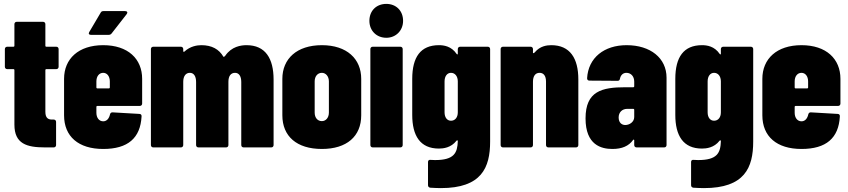

<svg xmlns="http://www.w3.org/2000/svg" viewBox="-20 -757 4354 986"><path d="M281 -414V-505C281 -512 276 -517 269 -517H218C215 -517 213 -519 213 -522V-633C213 -640 208 -645 201 -645H66C59 -645 54 -640 54 -633V-522C54 -519 52 -517 49 -517H17C10 -517 5 -512 5 -505V-414C5 -407 10 -402 17 -402H49C52 -402 54 -400 54 -397V-117C54 -18 118 0 211 0H256C263 0 268 -5 268 -12V-131C268 -138 263 -143 256 -143H251C228 -142 213 -150 213 -183V-397C213 -400 215 -402 218 -402H269C276 -402 281 -407 281 -414Z M623 -700H511C505 -700 500 -698 497 -692L438 -592C433 -583 438 -578 447 -578H538C544 -578 549 -580 553 -585L631 -685C637 -693 633 -700 623 -700ZM710 -225V-352C710 -455 637 -525 510 -525C383 -525 309 -455 309 -352V-165C309 -56 383 8 510 8C637 8 701 -48 707 -159C708 -167 703 -172 696 -172L558 -180C551 -180 547 -177 545 -170C541 -151 530 -134 510 -134C489 -134 475 -152 475 -178V-208C475 -211 477 -213 480 -213H698C705 -213 710 -218 710 -225ZM510 -383C530 -383 544 -365 544 -339V-308C544 -305 542 -303 539 -303H480C477 -303 475 -305 475 -308V-339C475 -365 489 -383 510 -383Z M1246 -525C1217 -525 1169 -518 1137 -471C1134 -467 1131 -465 1129 -465C1128 -465 1128 -465 1127 -466C1105 -504 1068 -525 1014 -525C993 -525 957 -520 927 -492C924 -489 921 -491 921 -495V-505C921 -512 916 -517 909 -517H767C760 -517 755 -512 755 -505V-12C755 -5 760 0 767 0H909C916 0 921 -5 921 -12V-337C921 -366 934 -383 955 -383C975 -383 987 -366 987 -336V-12C987 -5 992 0 999 0H1141C1148 0 1153 -5 1153 -12V-337C1153 -366 1165 -383 1187 -383C1207 -383 1219 -366 1219 -336V-12C1219 -5 1224 0 1231 0H1373C1380 0 1385 -5 1385 -12V-348C1385 -457 1343 -525 1246 -525Z M1633 8C1761 8 1835 -57 1835 -165V-352C1835 -455 1761 -525 1633 -525C1504 -525 1430 -455 1430 -352V-165C1430 -57 1504 8 1633 8ZM1633 -135C1611 -135 1596 -152 1596 -179V-339C1596 -365 1611 -383 1633 -383C1653 -383 1669 -365 1669 -339V-179C1669 -152 1653 -135 1633 -135Z M1964 -563C2013 -563 2050 -600 2050 -650C2050 -702 2014 -737 1964 -737C1913 -737 1877 -702 1877 -650C1877 -600 1913 -563 1964 -563ZM1894 0H2036C2043 0 2048 -5 2048 -12V-505C2048 -512 2043 -517 2036 -517H1894C1887 -517 1882 -512 1882 -505V-12C1882 -5 1887 0 1894 0Z M2331 -505V-481C2331 -477 2328 -476 2325 -480C2298 -520 2259 -525 2234 -525C2140 -525 2097 -464 2097 -352V-167C2097 -61 2137 6 2234 6C2256 6 2296 2 2324 -34C2327 -38 2331 -37 2331 -32C2329 28 2313 65 2214 65C2207 65 2199 64 2191 64C2183 63 2178 67 2178 75V194C2178 201 2182 206 2190 207C2209 208 2227 209 2244 209C2453 209 2497 104 2497 -30V-505C2497 -512 2492 -517 2485 -517H2343C2336 -517 2331 -512 2331 -505ZM2296 -137C2276 -137 2263 -154 2263 -180V-339C2263 -365 2276 -383 2296 -383C2317 -383 2331 -365 2331 -339V-180C2331 -154 2317 -137 2296 -137Z M2811 -525C2787 -525 2753 -520 2727 -489C2724 -485 2721 -484 2719 -484C2718 -484 2717 -484 2717 -486V-505C2717 -512 2712 -517 2705 -517H2563C2556 -517 2551 -512 2551 -505V-12C2551 -5 2556 0 2563 0H2705C2712 0 2717 -5 2717 -12V-337C2717 -366 2729 -383 2751 -383C2772 -383 2784 -367 2784 -338V-12C2784 -5 2789 0 2796 0H2938C2945 0 2950 -5 2950 -12V-349C2950 -458 2907 -525 2811 -525Z M3198 -525C3083 -525 3001 -461 2995 -355C2995 -347 3000 -343 3007 -343L3152 -342C3159 -342 3163 -346 3164 -354C3168 -372 3180 -383 3197 -383C3220 -383 3237 -365 3237 -338V-314C3237 -311 3235 -309 3232 -309H3192C3071 -309 2987 -289 2987 -149C2987 -12 3068 8 3125 8C3174 8 3209 -7 3231 -38C3234 -42 3237 -40 3237 -36V-12C3237 -5 3242 0 3249 0H3391C3398 0 3403 -5 3403 -12V-358C3403 -459 3320 -525 3198 -525ZM3191 -115C3173 -115 3157 -127 3157 -154C3157 -180 3175 -198 3201 -198H3232C3235 -198 3237 -196 3237 -193V-156C3237 -130 3212 -115 3191 -115Z M3682 -505V-481C3682 -477 3679 -476 3676 -480C3649 -520 3610 -525 3585 -525C3491 -525 3448 -464 3448 -352V-167C3448 -61 3488 6 3585 6C3607 6 3647 2 3675 -34C3678 -38 3682 -37 3682 -32C3680 28 3664 65 3565 65C3558 65 3550 64 3542 64C3534 63 3529 67 3529 75V194C3529 201 3533 206 3541 207C3560 208 3578 209 3595 209C3804 209 3848 104 3848 -30V-505C3848 -512 3843 -517 3836 -517H3694C3687 -517 3682 -512 3682 -505ZM3647 -137C3627 -137 3614 -154 3614 -180V-339C3614 -365 3627 -383 3647 -383C3668 -383 3682 -365 3682 -339V-180C3682 -154 3668 -137 3647 -137Z M4296 -225V-352C4296 -455 4223 -525 4096 -525C3969 -525 3895 -455 3895 -352V-165C3895 -56 3969 8 4096 8C4223 8 4287 -48 4293 -159C4294 -167 4289 -172 4282 -172L4144 -180C4137 -180 4133 -177 4131 -170C4127 -151 4116 -134 4096 -134C4075 -134 4061 -152 4061 -178V-208C4061 -211 4063 -213 4066 -213H4284C4291 -213 4296 -218 4296 -225ZM4096 -383C4116 -383 4130 -365 4130 -339V-308C4130 -305 4128 -303 4125 -303H4066C4063 -303 4061 -305 4061 -308V-339C4061 -365 4075 -383 4096 -383Z"/></svg>

Font: Barlow Condensed ExtraBold
Style: Regular
Weight: 800
Width: 3
Designer: Jeremy Tribby
Foundry: Tribby Type
Version: Version 1.422;hotconv 1.0.109;makeotfexe 2.5.65596